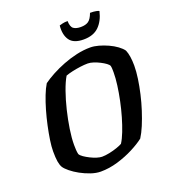

<svg xmlns="http://www.w3.org/2000/svg" viewBox="-161 -1032 1018 1149"><g transform="rotate(-20 348.0 -457.5)"><path d="M283 0Q253 0 219.5 -11.5Q186 -23 156 -39.5Q126 -56 103.5 -74.5Q81 -93 72 -107Q63 -122 59 -146.5Q55 -171 55 -211Q55 -241 61 -281.5Q67 -322 77 -368.5Q87 -415 100 -460Q113 -505 128 -543.5Q143 -582 159 -608Q185 -627 222 -647Q259 -667 301.5 -683.5Q344 -700 388.5 -710Q433 -720 476 -720Q500 -720 529 -712Q558 -704 586.5 -691Q615 -678 637.5 -661.5Q660 -645 671 -629Q679 -611 683 -585Q687 -559 687 -528Q687 -491 680.5 -446Q674 -401 663 -353Q652 -305 637 -258.5Q622 -212 605.5 -172.5Q589 -133 571 -105Q542 -82 494.5 -57.5Q447 -33 392 -16.5Q337 0 283 0ZM320 -81Q341 -81 367.5 -86.5Q394 -92 417 -100Q440 -108 452 -115Q468 -140 483 -178.5Q498 -217 511.5 -263.5Q525 -310 535 -358Q545 -406 551 -451Q557 -496 557 -532Q557 -544 556.5 -555Q556 -566 554 -574Q551 -582 537.5 -592Q524 -602 504.5 -612Q485 -622 465 -628.5Q445 -635 429 -635Q408 -635 381.5 -631.5Q355 -628 330 -622.5Q305 -617 286 -610Q267 -578 249 -527Q231 -476 217 -418Q203 -360 194.5 -304Q186 -248 186 -205Q186 -188 187 -172.5Q188 -157 191 -145Q196 -135 212 -124Q228 -113 248 -103Q268 -93 287.5 -87Q307 -81 320 -81ZM457 -778Q393 -778 368.5 -813Q344 -848 350 -906Q355 -908 370.5 -911.5Q386 -915 403 -915Q404 -877 420.5 -865.5Q437 -854 466 -854Q497 -854 515 -866.5Q533 -879 546 -915Q570 -915 584.5 -912Q599 -909 603 -906Q589 -846 554 -812Q519 -778 457 -778Z"/></g></svg>

Font: Texturina Medium 12pt
Style: Bold Italic
Weight: 700
Italic angle: -11°
Version: Version 1.002